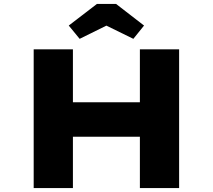

<svg xmlns="http://www.w3.org/2000/svg" viewBox="-20 -949 1074 969"><path d="M686 0V-700H884V0ZM150 0V-700H348V0ZM225 -259 227 -433H795V-259ZM382 -753 327 -820 469 -929H566L707 -820L653 -753L502 -827H532Z"/></svg>

Font: Lexend Tera ExtraBold
Style: Regular
Weight: 800
Designer: Bonnie Shaver-Troup, Thomas Jockin
Foundry: Lexend
Version: Version 1.007